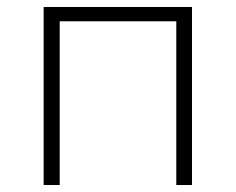

<svg xmlns="http://www.w3.org/2000/svg" viewBox="-20 -530 676 550"><path d="M105 0V-510H530V0H485V-469H151V0Z"/></svg>

Font: Saira SemiExpanded ExtraLight
Style: Regular
Weight: 250
Width: 6
Designer: Hector Gatti with collaboration of the Omnibus-Type team
Foundry: Omnibus-Type
Version: Version 1.101